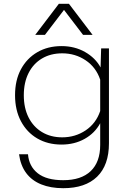

<svg xmlns="http://www.w3.org/2000/svg" viewBox="-20 -798 690 1008"><path d="M508 -444 511 -544H552V-46Q552 69 490 129.5Q428 190 312 190Q246 190 196.5 170Q147 150 117.5 110.5Q88 71 80 12H127Q132 75 178 111.5Q224 148 312 148Q406 148 456 100.5Q506 53 506 -37V-151Q478 -99 424.5 -69Q371 -39 303 -39Q231 -39 176 -71Q121 -103 90 -161.5Q59 -220 59 -298Q59 -377 90 -434.5Q121 -492 176 -524Q231 -556 303 -556Q372 -556 426.5 -525Q481 -494 508 -444ZM307 -77Q375 -77 429.5 -113.5Q484 -150 506 -215V-380Q484 -445 429.5 -481.5Q375 -518 307 -518Q246 -518 200.5 -491Q155 -464 130 -414.5Q105 -365 105 -298Q105 -231 130 -181.5Q155 -132 200.5 -104.5Q246 -77 307 -77ZM165 -615 289 -778H342L466 -615H416L316 -746L216 -615Z"/></svg>

Font: Azeret Mono Thin Thin
Style: Regular
Weight: 250
Version: Version 1.002